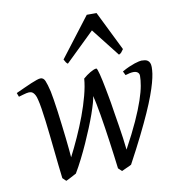

<svg xmlns="http://www.w3.org/2000/svg" viewBox="-81 -776 792 869"><g transform="rotate(-10 315.0 -342.0)"><path d="M624 -419.9Q624 -406.7 621.6 -389.6Q619.1 -372.6 612.5 -348.6Q606 -324.7 594.2 -292.7Q582.5 -260.7 563.7 -218.5Q544.9 -176.3 518.3 -122.6Q491.7 -68.8 455.1 -1Q450.7 1.5 445.1 4.2Q439.5 6.8 433.1 9.5Q426.8 12.2 420.9 15.1Q415 18.1 410.2 20L394 4.9Q390.6 -22.5 386.5 -54.4Q382.3 -86.4 377.7 -119.4Q373 -152.3 368.2 -184.8Q363.3 -217.3 358.4 -246.1Q353.5 -274.9 348.9 -298.3Q344.2 -321.8 339.8 -336.9Q339.4 -326.7 333.5 -305.9Q327.6 -285.2 317.9 -257.3Q308.1 -229.5 294.9 -197.3Q281.7 -165 266.6 -131.3Q251.5 -97.7 235.1 -65.2Q218.8 -32.7 202.1 -4.9Q197.8 -2.4 191.7 0.7Q185.5 3.9 178.7 7.6Q171.9 11.2 165.3 14.6Q158.7 18.1 153.8 20L138.2 4.9Q134.8 -22.5 131.1 -55.9Q127.4 -89.4 123.8 -124.8Q120.1 -160.2 116.2 -195.8Q112.3 -231.4 108.4 -263.2Q104.5 -294.9 100.3 -321Q96.2 -347.2 91.8 -363.8Q88.9 -377 84.7 -384.8Q80.6 -392.6 75.9 -397Q71.3 -401.4 66.4 -402.6Q61.5 -403.8 57.1 -403.8Q52.7 -403.8 44.9 -402.1Q37.1 -400.4 28.8 -397.9Q19.5 -395.5 8.8 -392.1L2 -410.2Q22.5 -419.4 41 -428Q59.6 -436.5 74.7 -442.9Q89.8 -449.2 101.3 -453.1Q112.8 -457 119.1 -457Q132.8 -457 139.6 -441.2Q146.5 -425.3 154.8 -390.1Q157.7 -376.5 161.6 -351.8Q165.5 -327.1 169.7 -296.9Q173.8 -266.6 177.7 -233.6Q181.6 -200.7 185.1 -170.9Q188.5 -141.1 190.7 -117.2Q192.9 -93.3 193.8 -81.1Q213.4 -119.1 233.9 -164.3Q254.4 -209.5 271.5 -255.4Q288.6 -301.3 300 -344.5Q311.5 -387.7 314 -421.9Q321.3 -428.2 329.8 -434.6Q338.4 -440.9 346.9 -445.8Q355.5 -450.7 363 -453.9Q370.6 -457 376 -457Q377.9 -457 380.9 -449Q383.8 -440.9 387.2 -427.7Q390.6 -414.6 394.3 -397.2Q397.9 -379.9 401.4 -361.8L408.2 -325.7Q411.6 -307.6 414.1 -293Q417.5 -270 422.1 -242.2Q426.8 -214.4 431.4 -185.1Q436 -155.8 440.2 -126.5Q444.3 -97.2 446.8 -71.8Q483.4 -139.2 506.6 -190.4Q529.8 -241.7 542.7 -280Q555.7 -318.4 560.3 -345Q564.9 -371.6 564.9 -390.1Q564.9 -400.4 557.9 -406.2Q550.8 -412.1 538.1 -412.1Q531.2 -412.1 521.5 -410.2Q511.7 -408.2 501 -404.8L492.2 -422.9Q508.8 -432.6 523.9 -439.2Q539.1 -445.8 551 -449.7Q563 -453.6 571.3 -455.3Q579.6 -457 583 -457Q591.3 -457 598.6 -455.8Q606 -454.6 611.6 -450.7Q617.2 -446.8 620.6 -439.5Q624 -432.1 624 -419.9ZM509.8 -522.9Q502.9 -513.2 499.3 -508.8Q495.6 -504.4 487.8 -501L386.2 -630.4L252.9 -501Q248.5 -503.9 245.1 -508.5Q241.7 -513.2 236.8 -522.9L375.5 -704.1H420.4Z"/></g></svg>

Font: Gentium Plus Eur
Style: Italic
Weight: 400
Italic angle: -8°
Designer: J. Victor Gaultney, Annie Olsen, Iska Routamaa, Becca Hirsbrunner
Foundry: SIL International
Version: Version 5.000